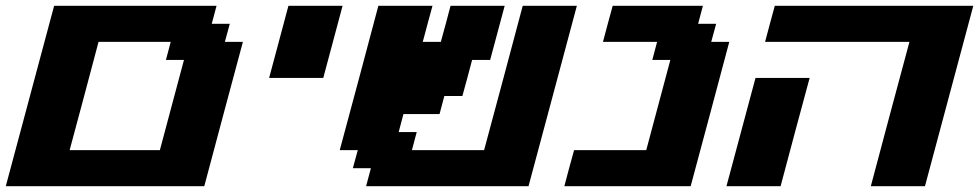

<svg xmlns="http://www.w3.org/2000/svg" viewBox="-20 -645 3391 665"><path d="M0 0H687.5Q709.5 -83 754.2 -250Q798.8 -417 821.3 -500H758.8L775.9 -562.5H713.4L730 -625H167.5Q139.6 -520.5 83.7 -312.3Q27.8 -104 0 0ZM533.7 -125H221.2Q238.3 -187.5 271.5 -312.5Q304.7 -437.5 321.3 -500H571.3L554.7 -437.5H617.2Z M912.1 -375H1099.6Q1110.8 -416.5 1133.1 -500Q1155.3 -583.5 1166.5 -625H979Q967.8 -583.5 945.6 -500Q923.3 -416.5 912.1 -375Z M1248 0H1810.5Q1838.4 -104 1894.3 -312.3Q1950.2 -520.5 1978 -625H1790.5Q1768.6 -542 1723.9 -375.2Q1679.2 -208.5 1656.7 -125H1406.7L1423.3 -187.5H1360.8L1377.4 -250H1502.4L1519 -312.5H1581.5Q1587.4 -333 1598.6 -375Q1609.9 -417 1615.2 -437.5H1677.7L1728 -625H1540.5Q1535.2 -604 1523.9 -562.3Q1512.7 -520.5 1506.8 -500H1444.3Q1449.7 -520.5 1460.9 -562.3Q1472.2 -604 1478 -625H1290.5Q1268.6 -542 1223.9 -375Q1179.2 -208 1156.7 -125H1219.2L1202.1 -62.5H1264.6Z M1934.6 0H2372.1Q2394.5 -83 2439.2 -250Q2483.9 -417 2505.9 -500H2443.4L2460.4 -562.5H2397.9L2414.6 -625H2102.1Q2096.2 -604 2085 -562.3Q2073.7 -520.5 2068.4 -500H2255.9L2239.3 -437.5H2301.8L2218.3 -125H1968.3Q1962.4 -104 1951.2 -62.5Q1939.9 -21 1934.6 0Z M2996.1 0H3183.6Q3211.4 -104 3267.3 -312.3Q3323.2 -520.5 3351.1 -625H2663.6Q2657.7 -604 2646.5 -562.3Q2635.3 -520.5 2629.9 -500H3129.9Q3107.4 -417 3062.7 -250Q3018.1 -83 2996.1 0ZM2496.1 0H2683.6Q2700.2 -62.5 2733.6 -187.5Q2767.1 -312.5 2784.2 -375H2596.7Q2580.1 -312.5 2546.4 -187.5Q2512.7 -62.5 2496.1 0Z"/></svg>

Font: Faithful 32x
Style: SemiboldOblique
Weight: 400
Foundry: Faithful Resource Pack
Version: Version 1.0; January 27, 2023